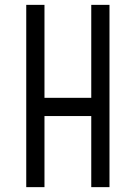

<svg xmlns="http://www.w3.org/2000/svg" viewBox="-20 -770 558 790"><path d="M88 0V-750H163V-367.5H355.5V-750H430.5V0H355.5V-292.5H163V0Z"/></svg>

Font: Mohave Light
Style: Regular
Weight: 400
Version: Version 2.003